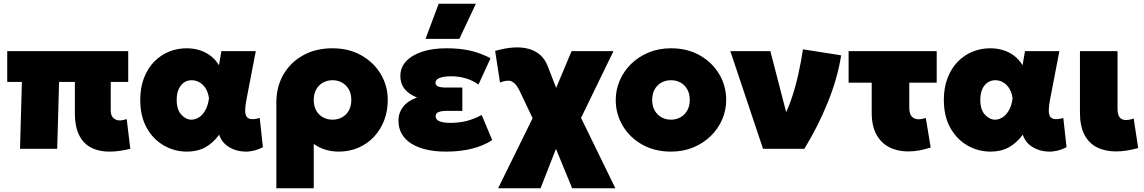

<svg xmlns="http://www.w3.org/2000/svg" viewBox="-20 -792 6092 1022"><path d="M563.5 15Q521 15 487 3.2Q453 -8.5 428.8 -33Q404.5 -57.5 391.5 -96.2Q378.5 -135 378.5 -189V-356H294.5L284.5 0H86.5L96.5 -356H18.5V-520H662.5V-356H569.5V-204Q569.5 -176.5 583.5 -163.8Q597.5 -151 617.5 -151Q626 -151 635 -153Q644 -155 654.5 -158L673.5 0Q643.5 7.5 616 11.2Q588.5 15 563.5 15Z M975.5 15Q909 15 852.2 -17.5Q795.5 -50 761 -111.5Q726.5 -173 726.5 -260Q726.5 -325.5 746.2 -376.8Q766 -428 800.2 -463.2Q834.5 -498.5 879 -516.8Q923.5 -535 973.5 -535Q1008.5 -535 1040.5 -525.5Q1072.5 -516 1099.2 -496.2Q1126 -476.5 1145.5 -445L1158.5 -520H1341.5L1291.5 -260Q1285 -226.5 1285 -204.2Q1285 -182 1293 -170.8Q1301 -159.5 1318 -158Q1335 -156.5 1362.5 -164L1379.5 -8.5Q1333 16 1284.8 15Q1236.5 14 1198.8 -9.2Q1161 -32.5 1146.5 -75Q1113.5 -30 1072 -7.5Q1030.5 15 975.5 15ZM999.5 -155Q1019 -155 1038.2 -166.8Q1057.5 -178.5 1072.2 -203.8Q1087 -229 1092.5 -269Q1090 -287 1084.2 -302Q1078.5 -317 1069.8 -328.8Q1061 -340.5 1050 -348.5Q1039 -356.5 1026.5 -360.8Q1014 -365 1000.5 -365Q977 -365 959 -352.5Q941 -340 930.8 -316.8Q920.5 -293.5 920.5 -261Q920.5 -208.5 945 -181.8Q969.5 -155 999.5 -155Z M1451 210V-247Q1451 -330 1488.5 -395Q1526 -460 1593.2 -497.5Q1660.5 -535 1750 -535Q1837 -535 1903.2 -497.5Q1969.5 -460 2006.8 -397.5Q2044 -335 2044 -260Q2044 -201 2024.8 -151Q2005.5 -101 1970.5 -63.8Q1935.5 -26.5 1887.8 -5.8Q1840 15 1783 15Q1746.5 15 1713 5Q1679.5 -5 1650 -26V210ZM1750 -155Q1778.5 -155 1801.2 -167.8Q1824 -180.5 1837 -204Q1850 -227.5 1850 -260Q1850 -292.5 1836.8 -316Q1823.5 -339.5 1800.8 -352.2Q1778 -365 1750 -365Q1722 -365 1699.2 -352.2Q1676.5 -339.5 1663.2 -316Q1650 -292.5 1650 -260Q1650 -227.5 1663 -204Q1676 -180.5 1698.8 -167.8Q1721.5 -155 1750 -155Z M2355 15Q2236.5 15 2168.8 -28.2Q2101 -71.5 2101 -150Q2101 -192 2126.5 -224.2Q2152 -256.5 2200 -273Q2156.5 -290 2133.8 -318.5Q2111 -347 2111 -388Q2111 -432 2141 -465Q2171 -498 2226.2 -516.5Q2281.5 -535 2356 -535Q2427 -535 2481.8 -522.8Q2536.5 -510.5 2591 -482L2527 -342Q2497.5 -363.5 2459.8 -374.8Q2422 -386 2381 -386Q2354.5 -386 2336 -382Q2317.5 -378 2307.8 -370.5Q2298 -363 2298 -351.5Q2298 -338 2311.5 -332Q2325 -326 2354 -326H2441V-202H2362Q2341 -202 2327 -199.2Q2313 -196.5 2306 -190.2Q2299 -184 2299 -173Q2299 -154.5 2319.8 -146.2Q2340.5 -138 2379 -138Q2423 -138 2463.8 -148.2Q2504.5 -158.5 2544 -180L2600 -46Q2553 -16 2492 -0.5Q2431 15 2355 15ZM2245 -585 2315 -772H2513L2425 -585Z M2631.5 210 2849.5 -233 2853.5 -82 2747.5 -305Q2729 -345 2706.8 -357.2Q2684.5 -369.5 2641.5 -353L2615.5 -521Q2725 -552.5 2796.8 -531.2Q2868.5 -510 2895.5 -440L2977.5 -228L2907.5 -246L3022.5 -520H3245.5L3029.5 -75L3037.5 -237L3255.5 210H3025.5L2907.5 -77H2969.5L2857.5 210Z M3551.5 15Q3464.5 15 3398.2 -22.5Q3332 -60 3294.8 -122.5Q3257.5 -185 3257.5 -260Q3257.5 -314 3278.8 -363.5Q3300 -413 3339.2 -451.5Q3378.5 -490 3432.5 -512.5Q3486.5 -535 3551.5 -535Q3638.5 -535 3704.8 -497.5Q3771 -460 3808.2 -397.5Q3845.5 -335 3845.5 -260Q3845.5 -206 3824.2 -156.5Q3803 -107 3763.8 -68.5Q3724.5 -30 3670.8 -7.5Q3617 15 3551.5 15ZM3551.5 -155Q3579.5 -155 3602.2 -167.8Q3625 -180.5 3638.2 -204Q3651.5 -227.5 3651.5 -260Q3651.5 -292.5 3638.5 -316Q3625.5 -339.5 3602.8 -352.2Q3580 -365 3551.5 -365Q3523 -365 3500.2 -352.2Q3477.5 -339.5 3464.5 -316Q3451.5 -292.5 3451.5 -260Q3451.5 -227.5 3464.8 -204Q3478 -180.5 3500.8 -167.8Q3523.5 -155 3551.5 -155Z M4041.5 0 3867.5 -520H4080.5L4187 -109L4141 -149.5Q4169.5 -198 4191.8 -262.8Q4214 -327.5 4229.5 -397.2Q4245 -467 4254 -529.5L4457.5 -497.5Q4437.5 -372.5 4385.2 -244.5Q4333 -116.5 4261.5 0Z M4814 14Q4757.5 14 4713.8 -8.2Q4670 -30.5 4645 -76.2Q4620 -122 4620 -192V-352H4497V-520H4966V-352H4820V-219Q4820 -185.5 4833.8 -171.2Q4847.5 -157 4870 -157Q4878.5 -157 4888 -159Q4897.5 -161 4908 -164L4934 -7Q4902.5 3.5 4872.2 8.8Q4842 14 4814 14Z M5253 15Q5186.5 15 5129.8 -17.5Q5073 -50 5038.5 -111.5Q5004 -173 5004 -260Q5004 -325.5 5023.8 -376.8Q5043.5 -428 5077.8 -463.2Q5112 -498.5 5156.5 -516.8Q5201 -535 5251 -535Q5286 -535 5318 -525.5Q5350 -516 5376.8 -496.2Q5403.5 -476.5 5423 -445L5436 -520H5619L5569 -260Q5562.5 -226.5 5562.5 -204.2Q5562.5 -182 5570.5 -170.8Q5578.5 -159.5 5595.5 -158Q5612.5 -156.5 5640 -164L5657 -8.5Q5610.5 16 5562.2 15Q5514 14 5476.2 -9.2Q5438.5 -32.5 5424 -75Q5391 -30 5349.5 -7.5Q5308 15 5253 15ZM5277 -155Q5296.5 -155 5315.8 -166.8Q5335 -178.5 5349.8 -203.8Q5364.5 -229 5370 -269Q5367.5 -287 5361.8 -302Q5356 -317 5347.2 -328.8Q5338.5 -340.5 5327.5 -348.5Q5316.5 -356.5 5304 -360.8Q5291.5 -365 5278 -365Q5254.5 -365 5236.5 -352.5Q5218.5 -340 5208.2 -316.8Q5198 -293.5 5198 -261Q5198 -208.5 5222.5 -181.8Q5247 -155 5277 -155Z M5920.5 14Q5862.5 14 5819.2 -7.8Q5776 -29.5 5752.2 -75Q5728.5 -120.5 5728.5 -192V-520H5928.5V-213Q5928.5 -180 5940.5 -166.5Q5952.5 -153 5973.5 -153Q5982.5 -153 5993 -155.2Q6003.5 -157.5 6014.5 -161L6038.5 -4Q6006.5 5 5977 9.5Q5947.5 14 5920.5 14Z"/></svg>

Font: Geologica Black
Style: Regular
Weight: 900
Designer: Sindre Bremnes, Frode Helland
Foundry: Monokrom Skriftforlag AS
Version: Version 1.010;gftools[0.9.28]